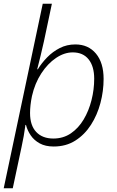

<svg xmlns="http://www.w3.org/2000/svg" viewBox="-39 -780 631 1035"><path d="M-19 234.9 191.4 -759.8H240.7L197.8 -557.1Q189.9 -521.5 180.2 -481.2Q170.4 -440.9 161.6 -406.7H165Q185.5 -440.4 215.3 -470.9Q245.1 -501.5 283.2 -521Q321.3 -540.5 367.2 -540.5Q437 -540.5 478.3 -491Q519.5 -441.4 519.5 -354.5Q519.5 -289.1 502.4 -224.6Q485.4 -160.2 451.4 -107.2Q417.5 -54.2 367.2 -22.2Q316.9 9.8 250.5 9.8Q205.6 9.8 175 -7.1Q144.5 -23.9 126.5 -50.5Q108.4 -77.1 101.1 -106.4H98.1Q94.7 -79.6 88.9 -46.6Q83 -13.7 77.1 12.7L29.8 234.9ZM248.5 -33.2Q302.2 -33.2 343.3 -61.3Q384.3 -89.4 412.1 -136.2Q439.9 -183.1 454.3 -240.2Q468.8 -297.4 468.8 -355.5Q468.8 -422.4 438.7 -460Q408.7 -497.6 353 -497.6Q307.6 -497.6 262.9 -467.5Q218.3 -437.5 183.6 -384.3Q148.9 -331.1 133.3 -262.2Q127.9 -235.8 125.5 -213.6Q123 -191.4 123 -170.4Q123 -103.5 156.5 -68.4Q189.9 -33.2 248.5 -33.2Z"/></svg>

Font: Open Sans Light
Style: Italic
Weight: 300
Italic angle: -12°
Designer: Monotype Design Team
Foundry: Monotype Imaging Inc.
Version: Version 3.003; ttfautohint (v1.8.4)